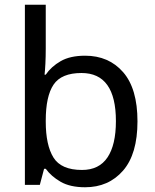

<svg xmlns="http://www.w3.org/2000/svg" viewBox="-20 -780 655 810"><path d="M173 -575Q173 -541 171.5 -511.5Q170 -482 168 -465H173Q196 -499 236 -522Q276 -545 339 -545Q439 -545 499.5 -475.5Q560 -406 560 -268Q560 -130 499 -60Q438 10 339 10Q276 10 236 -13Q196 -36 173 -68H166L148 0H85V-760H173ZM324 -472Q239 -472 206 -423Q173 -374 173 -271V-267Q173 -168 205.5 -115.5Q238 -63 326 -63Q398 -63 433.5 -116Q469 -169 469 -269Q469 -472 324 -472Z"/></svg>

Font: Noto Sans Glagolitic
Style: Regular
Weight: 400
Designer: Monotype Design Team
Foundry: Monotype Imaging Inc.
Version: Version 2.004; ttfautohint (v1.8.4.7-5d5b)